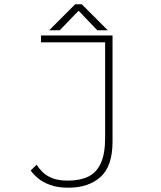

<svg xmlns="http://www.w3.org/2000/svg" viewBox="-20 -865 750 894"><path d="M504 -700V-205.5Q504 -91 448 -41Q392 9 298.5 9Q248.5 9 213.8 -3.8Q179 -16.5 157 -35Q135 -53.5 123 -71L150.5 -98Q160.5 -82 177.2 -64.8Q194 -47.5 222.5 -35.8Q251 -24 296.5 -24Q352 -24 390.5 -42.5Q429 -61 449.2 -104.8Q469.5 -148.5 469.5 -224V-668H171V-700ZM482 -724H433L346 -815L258 -724H209L330 -845H361Z"/></svg>

Font: League Mono Thin
Style: Regular
Weight: 100
Width: 6
Designer: Tyler Finck
Foundry: The League of Moveable Type / Tyler Finck
Version: Version 2.300;RELEASE